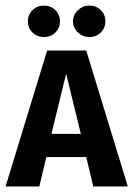

<svg xmlns="http://www.w3.org/2000/svg" viewBox="-28 -675 482 695"><path d="M139.6 -106.4 114.3 0H-7.8L142.6 -492.2H284.2L434.6 0H309.6L284.2 -106.4ZM264.6 -190.4 211.4 -408.2 158.2 -190.4ZM72.8 -597.7Q72.8 -621.6 89.6 -638.2Q106.4 -654.8 130.9 -654.8Q155.8 -654.8 172.4 -638.4Q189 -622.1 189 -597.7Q189 -573.7 172.4 -557.4Q155.8 -541 130.9 -541Q106.4 -541 89.6 -557.4Q72.8 -573.7 72.8 -597.7ZM236.3 -597.7Q236.3 -621.1 253.9 -637.9Q271.5 -654.8 295.4 -654.8Q320.3 -654.8 336.9 -638.4Q353.5 -622.1 353.5 -597.7Q353.5 -573.7 336.9 -557.4Q320.3 -541 295.4 -541Q271.5 -541 253.9 -557.6Q236.3 -574.2 236.3 -597.7Z"/></svg>

Font: Amiri Typewriter
Style: Bold
Weight: 700
Monospace: yes
Designer: Khaled Hosny
Version: Version 1.1